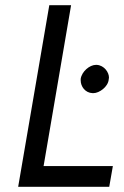

<svg xmlns="http://www.w3.org/2000/svg" viewBox="-20 -720 477 740"><path d="M170 -700 50 0H401L415 -80H148L254 -700ZM291 -416C291 -414 291 -412 291 -410C291 -387 308 -362 337 -361C338 -361 339 -361 340 -361C363 -361 397 -386 399 -414C399 -416 400 -419 400 -421C400 -441 382 -468 353 -470C352 -470 351 -470 350 -470C325 -470 295 -444 291 -416Z"/></svg>

Font: Jost
Style: Italic
Weight: 400
Italic angle: -5°
Version: Version 3.710